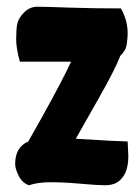

<svg xmlns="http://www.w3.org/2000/svg" viewBox="-20 -550 413 570"><path d="M359 -450Q359 -440 356.5 -420Q354 -400 337 -384Q322 -344 271 -254.5Q220 -165 205 -138Q338 -130 359 -130L361 -86Q361 -29 327 -8Q313 0 291.5 0Q270 0 220 -4.5Q170 -9 131 -9Q92 -9 66 0Q46 -7 35.5 -28Q25 -49 25 -63Q25 -113 64 -130Q75 -150 104 -201Q169 -318 191 -367H39Q28 -406 28 -433.5Q28 -461 31 -478Q34 -495 51 -512.5Q68 -530 90.5 -530Q113 -530 183 -527.5Q253 -525 339 -525Q359 -490 359 -450Z"/></svg>

Font: Chela One Cyrilic
Style: Regular
Weight: 400
Designer: Miguel Hernandez
Foundry: LatinoType
Version: Version 1.001